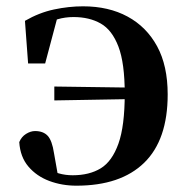

<svg xmlns="http://www.w3.org/2000/svg" viewBox="-20 -572 590 608"><path d="M222 16Q176 16 136 1Q96 -14 70 -44.5Q44 -75 41 -122Q48 -139 62.5 -148Q77 -157 91 -157Q117 -157 131 -142Q145 -127 151 -87L165 -8L111 -45Q145 -29 166 -23Q187 -17 210 -17Q263 -17 299 -39Q335 -61 355 -117Q375 -173 375 -275Q375 -372 355 -424.5Q335 -477 299 -497.5Q263 -518 213 -518Q186 -518 162.5 -511Q139 -504 114 -487L165 -529L123 -371H69L59 -506Q104 -532 151 -542Q198 -552 243 -552Q324 -552 384 -519.5Q444 -487 477.5 -425.5Q511 -364 511 -273Q511 -129 436.5 -56.5Q362 16 222 16ZM152 -254V-298L439 -294V-259Z"/></svg>

Font: Noto Serif TC
Style: Bold
Weight: 700
Designer: Ryoko NISHIZUKA 西塚涼子 (kana & ideographs); Frank Grießhammer (Latin, Greek & Cyrillic); Wenlong ZHANG 张文龙 (bopomofo); San
Foundry: Adobe
Version: Version 2.002-H1;hotconv 1.1.0;makeotfexe 2.6.0